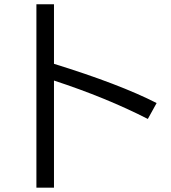

<svg xmlns="http://www.w3.org/2000/svg" viewBox="-20 -831 800 896"><path d="M149.9 -811H231.9V-533.2Q539.1 -438 710.9 -350.1L669.9 -275.9Q476.1 -375 231.9 -455.1V44.9H149.9Z"/></svg>

Font: BIZ UDPGothic
Style: Regular
Weight: 400
Designer: TypeBank Co., Ltd.
Foundry: Morisawa Inc.
Version: Version 1.051